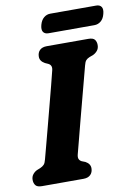

<svg xmlns="http://www.w3.org/2000/svg" viewBox="-94 -921 695 981"><g transform="rotate(-10 253.5 -430.0)"><path d="M250.5 -127Q247 -112.5 250.8 -104Q254.5 -95.5 264 -90.5L283 -83Q307.5 -69.5 307.5 -46.5Q307.5 -25.5 294.8 -12.8Q282 0 258 0H43Q18.5 0 9.8 -11.2Q1 -22.5 1 -39.5Q1 -56.5 10.5 -68.2Q20 -80 32.5 -85.5L50 -92.5Q62.5 -98 69.8 -105.8Q77 -113.5 81.5 -132Q88.5 -158.5 100.2 -202.2Q112 -246 125.5 -298Q139 -350 152.8 -402.2Q166.5 -454.5 178.2 -499.5Q190 -544.5 197 -574Q203.5 -599.5 183 -609.5L166.5 -617Q141.5 -631 141.5 -653.5Q141.5 -675 154.2 -687.5Q167 -700 191 -700H406Q431 -700 439.5 -689Q448 -678 448 -661Q448 -643.5 438.5 -632Q429 -620.5 416 -614.5L396 -607Q384 -602 377.5 -594.5Q371 -587 366.5 -569Q358.5 -539.5 346.8 -494.2Q335 -449 321 -396.5Q307 -344 293.5 -292.2Q280 -240.5 268.8 -197Q257.5 -153.5 250.5 -127ZM182.5 -812Q189 -836 203.8 -848.2Q218.5 -860.5 237.5 -860.5H475.5Q494.5 -860.5 502.5 -848.2Q510.5 -836 504 -812Q498 -788 483.2 -775.8Q468.5 -763.5 449 -763.5H211.5Q192 -763.5 184 -775.8Q176 -788 182.5 -812Z"/></g></svg>

Font: Fraunces 144pt S100
Style: Bold Italic
Weight: 700
Italic angle: -16°
Version: Version 1.000; ttfautohint (v1.8.3)